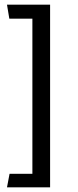

<svg xmlns="http://www.w3.org/2000/svg" viewBox="-20 -716 335 824"><path d="M195 -696H10L20 -636H119V30H21L10 88H195Z"/></svg>

Font: Catamaran
Style: Regular
Weight: 400
Designer: Pria Ravichandran
Version: Version 2.000